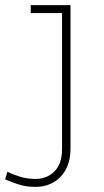

<svg xmlns="http://www.w3.org/2000/svg" viewBox="-88 -491 407 749"><path d="M50 238Q12 238 -18.5 227.5Q-49 217 -68 209L-59 179Q-40 189 -11 198Q18 207 51 207Q95 207 124.5 177.5Q154 148 154 91V-471H187V90Q187 134 170 167.5Q153 201 122 219.5Q91 238 50 238ZM32 -440V-471H187V-440Z"/></svg>

Font: BioRhyme ExtraLight
Style: Regular
Weight: 250
Designer: Aoife Mooney
Foundry: Aoife Mooney Type
Version: Version 1.600;gftools[0.9.33]